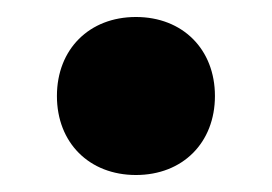

<svg xmlns="http://www.w3.org/2000/svg" viewBox="-20 -194 320 226"><path d="M47 -81C47 -26 85 12 140 12C195 12 233 -26 233 -81C233 -136 195 -174 140 -174C85 -174 47 -136 47 -81Z"/></svg>

Font: Heuristica
Style: Bold
Weight: 700
Version: Version 1.0.1